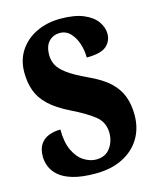

<svg xmlns="http://www.w3.org/2000/svg" viewBox="-111 -801 726 888"><g transform="rotate(-15 252.0 -357.0)"><path d="M237 10Q170 10 127 -3Q84 -16 61 -37Q38 -58 29 -82Q20 -106 20 -128Q20 -167 36 -189Q52 -211 77.5 -220Q103 -229 131 -229Q131 -167 150 -127.5Q169 -88 198 -70Q227 -52 256 -52Q300 -52 323 -83Q346 -114 346 -155Q346 -207 306.5 -238Q267 -269 199 -302Q136 -333 101 -366.5Q66 -400 52 -439.5Q38 -479 38 -526Q38 -587 68 -631.5Q98 -676 149 -700Q200 -724 263 -724Q331 -724 373.5 -706Q416 -688 436 -659.5Q456 -631 456 -601Q456 -565 429.5 -542Q403 -519 335 -519Q335 -553 324.5 -585.5Q314 -618 293.5 -639.5Q273 -661 243 -661Q212 -661 191 -639.5Q170 -618 170 -574Q170 -550 181 -527.5Q192 -505 223.5 -481.5Q255 -458 317 -429Q381 -400 416 -367Q451 -334 465.5 -294.5Q480 -255 480 -206Q480 -141 450 -92.5Q420 -44 365.5 -17Q311 10 237 10Z"/></g></svg>

Font: Noto Serif Lao ExtraCondensed Black
Style: Regular
Weight: 900
Width: 2
Designer: Monotype Design Team
Foundry: Monotype Imaging Inc.
Version: Version 2.003; ttfautohint (v1.8.4.7-5d5b)